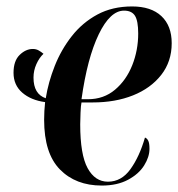

<svg xmlns="http://www.w3.org/2000/svg" viewBox="-20 -566 553 596"><path d="M296 10Q215 10 166 -40Q117 -90 117 -194Q117 -221 120 -249Q76 -255 49 -278.5Q22 -302 22 -340Q22 -377 41 -395.5Q60 -414 82 -414Q92 -414 100 -409.5Q108 -405 115 -399Q102 -387 93 -367Q84 -347 84 -325Q84 -274 122 -261Q130 -311 150 -361.5Q170 -412 203 -454Q236 -496 282.5 -521Q329 -546 390 -546Q449 -546 481 -516Q513 -486 513 -432Q513 -375 480.5 -333.5Q448 -292 393 -270Q338 -248 268 -248H233Q231 -240 230 -216.5Q229 -193 229 -180Q229 -86 252 -44Q275 -2 315 -2Q357 -2 385 -41Q413 -80 430 -139Q436 -137 440 -129.5Q444 -122 444 -104Q444 -79 427.5 -52.5Q411 -26 377.5 -8Q344 10 296 10ZM253 -258Q302 -258 337 -287.5Q372 -317 390.5 -363.5Q409 -410 409 -462Q409 -501 399 -517Q389 -533 365 -533Q322 -533 286.5 -459.5Q251 -386 233 -258Z"/></svg>

Font: Noto Serif Display ExtraCondensed SemiBold
Style: Italic
Weight: 600
Width: 2
Italic angle: -12°
Designer: Monotype Design Team
Foundry: Monotype Imaging Inc.
Version: Version 2.009